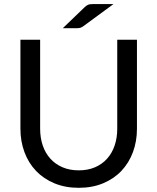

<svg xmlns="http://www.w3.org/2000/svg" viewBox="-20 -911 770 940"><path d="M554 -281V-716.5H650.5V-281Q650.5 -219 630.8 -166Q611 -113 574.2 -74.2Q537.5 -35.5 484.5 -13.5Q431.5 8.5 365.5 8.5Q299.5 8.5 246.5 -13.5Q193.5 -35.5 156.5 -74.2Q119.5 -113 99.8 -166Q80 -219 80 -281V-716.5H176.5V-281.5Q176.5 -236.5 189.2 -199Q202 -161.5 226.2 -134.5Q250.5 -107.5 285.8 -92.2Q321 -77 365.5 -77Q410 -77 445 -92Q480 -107 504.2 -134Q528.5 -161 541.2 -198.5Q554 -236 554 -281ZM535.5 -891 388.5 -783Q380 -777 373.5 -775Q367 -773 356.5 -773H287.5L393 -874.5Q398 -879.5 402.2 -882.5Q406.5 -885.5 411 -887.5Q415.5 -889.5 421 -890.2Q426.5 -891 435 -891Z"/></svg>

Font: LatoCHI
Style: Regular
Weight: 400
Designer: Lukasz Dziedzic
Foundry: tyPoland Lukasz Dziedzic
Version: Version 1.104